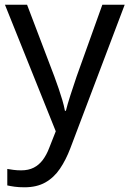

<svg xmlns="http://www.w3.org/2000/svg" viewBox="-20 -556 550 816"><path d="M1 -536H95L211 -231Q221 -204 229.5 -179Q238 -154 245 -130.5Q252 -107 256 -85H260Q266 -110 279 -150.5Q292 -191 306 -232L415 -536H510L279 74Q260 124 234.5 161.5Q209 199 172.5 219.5Q136 240 84 240Q60 240 42 237.5Q24 235 11 232V162Q22 164 37.5 166Q53 168 70 168Q101 168 123.5 156.5Q146 145 162 123.5Q178 102 189 73L217 2Z"/></svg>

Font: ukorean05
Style: Book
Weight: 400
Designer: Jelle Bosma - Monotype Design Team
Foundry: Monotype Imaging Inc.
Version: Version 2.003